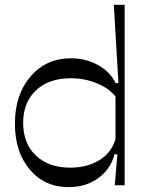

<svg xmlns="http://www.w3.org/2000/svg" viewBox="-20 -770 610 798"><path d="M265.1 7.8Q165.5 7.8 103.8 -65.2Q42 -138.2 42 -255.9Q42 -376.5 106.9 -452.1Q171.9 -527.8 274.9 -527.8Q336.9 -527.8 387.9 -499.3Q439 -470.7 460 -424.8H472.2L453.1 -750H498V0H457L467.8 -128.9H456.1Q439.5 -66.4 387.9 -29.3Q336.4 7.8 265.1 7.8ZM272 -73.2Q343.3 -73.2 393.8 -105Q444.3 -136.7 460 -191.9V-369.1Q432.1 -403.8 381.6 -424.3Q331.1 -444.8 273.9 -444.8Q183.1 -444.8 129.6 -394.5Q76.2 -344.2 76.2 -259.8Q76.2 -173.8 129.2 -123.5Q182.1 -73.2 272 -73.2Z"/></svg>

Font: Ribes
Style: Regular
Weight: 400
Designer: Luigi Gorlero
Foundry: Collletttivo
Version: Version 2.100;Glyphs 3.2 (3217)